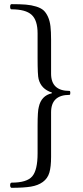

<svg xmlns="http://www.w3.org/2000/svg" viewBox="-20 -749 400 925"><path d="M35.2 155.8Q32.7 155.8 30.8 152.3Q28.8 148.9 28.8 144Q28.8 130.9 36.1 130.9Q109.9 130.9 135.5 100.3Q161.1 69.8 161.1 -9.8V-144Q161.1 -214.4 167 -233.9Q178.7 -288.1 230 -299.8V-303.2Q178.2 -319.8 166 -368.2Q161.1 -384.8 161.1 -470.2V-587.9Q161.1 -651.4 132.3 -677.7Q103.5 -704.1 35.2 -704.1Q28.8 -704.1 28.8 -716.8Q28.8 -729 36.1 -729Q77.6 -729 104.5 -726.8Q131.3 -724.6 154.3 -717.5Q177.2 -710.4 189.7 -699.2Q202.1 -688 211.2 -668Q220.2 -647.9 223.1 -622.3Q226.1 -596.7 226.1 -558.1V-394Q226.1 -311 314.9 -311Q318.8 -311 318.8 -301.8Q318.8 -292 314.9 -292Q226.1 -292 226.1 -208V6.8Q226.1 54.7 217.8 82.8Q209.5 110.8 186.3 127.7Q163.1 144.5 128.7 150.1Q94.2 155.8 35.2 155.8Z"/></svg>

Font: Junicode SmCond
Style: Italic
Weight: 400
Width: 4
Italic angle: -11°
Designer: Peter S. Baker
Version: Version 2.206